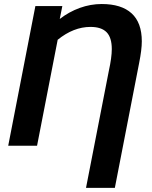

<svg xmlns="http://www.w3.org/2000/svg" viewBox="-20 -718 748 946"><path d="M545.9 207.5H403.8L516.1 -368.2Q530.8 -435.1 530.8 -476.1Q530.8 -533.2 505.1 -559.3Q479.5 -585.4 425.8 -585.4Q342.3 -585.4 264.2 -522L162.6 0H20.5L154.3 -688H287.1L274.4 -624.5Q319.8 -659.7 373 -679Q426.3 -698.2 481 -698.2Q578.1 -698.2 628.4 -652.3Q678.7 -606.4 678.7 -514.2Q678.7 -473.1 665.5 -407.2Z"/></svg>

Font: Liberation Sans
Style: Bold Italic
Weight: 700
Italic angle: -12°
Designer: Steve Matteson
Foundry: Ascender Corporation
Version: Version 2.1.5